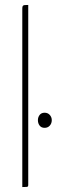

<svg xmlns="http://www.w3.org/2000/svg" viewBox="-20 -755 229 775"><path d="M70 0V-720Q70 -728 72 -731Q74 -734 79.5 -734.5Q85 -735 94 -735V-10Q94 -5 93 -3Q92 -1 87 -0.5Q82 0 70 0ZM160 -239Q147 -239 140 -248Q133 -257 133 -270Q133 -282 140 -291Q147 -300 160 -300Q173 -300 181 -291Q189 -282 189 -270Q189 -257 181 -248Q173 -239 160 -239Z"/></svg>

Font: Yanone Kaffeesatz ExtraLight
Style: Regular
Weight: 200
Designer: Yanone (Cyrillic: Daniel Pouzeot, Huerta Tipografica, and Cyreal)
Foundry: Yanone
Version: Version 2.003